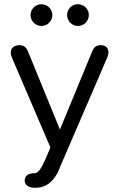

<svg xmlns="http://www.w3.org/2000/svg" viewBox="-20 -707 565 910"><path d="M97 147C96 170 116 183 145 183C194 184 238 158 266 81L270 72L489 -436C502 -466 490 -493 459 -493C436 -493 426 -485 416 -461L264 -93L114 -460C104 -484 93 -493 72 -493C36 -493 23 -466 36 -435L219 -8L193 53L188 62C172 99 158 114 143 114C120 114 98 122 97 147ZM176 -584C205 -584 228 -607 228 -636C228 -664 205 -687 176 -687C148 -687 125 -664 125 -636C125 -607 148 -584 176 -584ZM349 -584C378 -584 401 -607 401 -636C401 -664 378 -687 349 -687C321 -687 298 -664 298 -636C298 -607 321 -584 349 -584Z"/></svg>

Font: SN Pro Book
Style: Regular
Weight: 350
Designer: Tobias Whetton
Foundry: Supernotes
Version: Version 1.003;Glyphs 3.3 (3324)